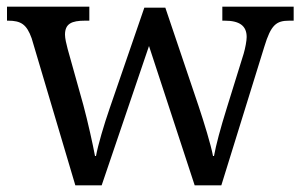

<svg xmlns="http://www.w3.org/2000/svg" viewBox="-20 -556 902 576"><path d="M206 0H285L427 -418L564 0H644L773 -416C793 -482 809 -494 848 -494H861V-536H647V-494H654C698 -494 720 -479 720 -445C720 -434 716 -412 711 -395L661 -234C641 -170 628 -121 622 -88H619C613 -121 592 -189 576 -237L476 -533H413L309 -231C292 -182 274 -121 268 -88H265C259 -121 243 -193 230 -241L183 -409C179 -424 175 -441 175 -452C175 -485 195 -494 235 -494H248V-536H1V-494H4C43 -494 60 -483 75 -441Z"/></svg>

Font: Noto Serif Thai
Style: Regular
Weight: 400
Designer: Monotype Design Team
Foundry: Monotype Imaging Inc.
Version: Version 1.901